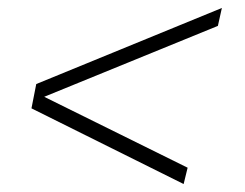

<svg xmlns="http://www.w3.org/2000/svg" viewBox="-20 -494 614 482"><path d="M441 -32 59 -222 71 -283 537 -474 527 -429 91 -251 451 -73Z"/></svg>

Font: Saira Expanded ExtraLight
Style: Italic
Weight: 250
Width: 7
Italic angle: -12°
Designer: Hector Gatti with collaboration of the Omnibus-Type team
Foundry: Omnibus-Type
Version: Version 1.101